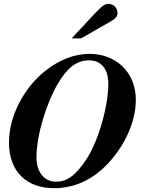

<svg xmlns="http://www.w3.org/2000/svg" viewBox="-20 -967 762 1005"><path d="M691 -444C691 -590 586 -685 449 -685C365 -685 285 -651 213 -593C102 -503 27 -356 27 -221C27 -66 122 18 263 18C356 18 441 -16 511 -78C618 -173 691 -316 691 -444ZM547 -528C547 -415 497 -229 430 -130C381 -57 337 -16 273 -16C210 -16 171 -68 171 -143C171 -262 224 -430 284 -531C334 -615 383 -651 446 -651C506 -651 547 -611 547 -528ZM355 -766H404L556 -853C586 -870 595 -881 595 -900C595 -926 573 -947 547 -947C529 -947 513 -935 477 -897Z"/></svg>

Font: STIXGeneral
Style: Bold Italic
Weight: 700
Italic angle: -16.33°
Designer: MicroPress Inc., with final additions and corrections provided by Coen Hoffman, Elsevier (retired)
Version: Version 1.1.0